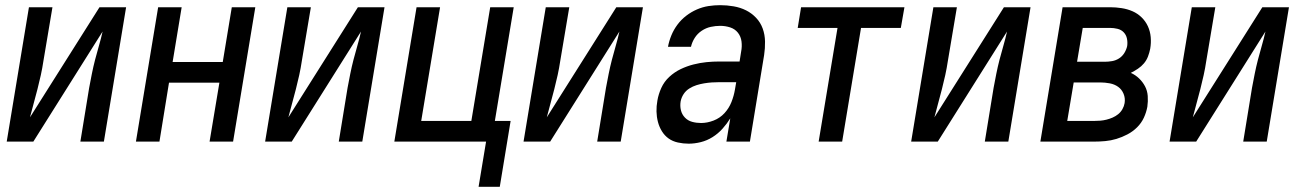

<svg xmlns="http://www.w3.org/2000/svg" viewBox="-20 -548 5040 743"><path d="M6 0 92 -520H183L148 -312Q144 -285 138 -257.5Q132 -230 125 -203Q118 -176 110.5 -148.5Q103 -121 96 -94L365 -520H468L382 0H291L325 -208Q330 -235 335.5 -262.5Q341 -290 348 -317Q355 -344 363 -371.5Q371 -399 377 -426L109 0Z M506 0 592 -520H683L648 -308H842L877 -520H968L882 0H791L829 -228H634L597 0Z M1006 0 1092 -520H1183L1148 -312Q1144 -285 1138 -257.5Q1132 -230 1125 -203Q1118 -176 1110.5 -148.5Q1103 -121 1096 -94L1365 -520H1468L1382 0H1291L1325 -208Q1330 -235 1335.5 -262.5Q1341 -290 1348 -317Q1355 -344 1363 -371.5Q1371 -399 1377 -426L1109 0Z M1832 175 1861 0H1506L1592 -520H1683L1610 -80H1804L1877 -520H1968L1895 -80H1956L1914 175Z M2006 0 2092 -520H2183L2148 -312Q2144 -285 2138 -257.5Q2132 -230 2125 -203Q2118 -176 2110.5 -148.5Q2103 -121 2096 -94L2365 -520H2468L2382 0H2291L2325 -208Q2330 -235 2335.5 -262.5Q2341 -290 2348 -317Q2355 -344 2363 -371.5Q2371 -399 2377 -426L2109 0Z M2645 8Q2624 8 2603.5 3.5Q2583 -1 2567.5 -12Q2552 -23 2541.5 -40Q2531 -57 2526 -76.5Q2521 -96 2520.5 -116.5Q2520 -137 2524 -159Q2528 -183 2539 -207.5Q2550 -232 2570 -250.5Q2590 -269 2614 -280.5Q2638 -292 2663.5 -298.5Q2689 -305 2714 -307.5Q2739 -310 2764 -310H2842L2848 -348Q2852 -368 2849.5 -387.5Q2847 -407 2835.5 -421.5Q2824 -436 2805.5 -442Q2787 -448 2767 -448Q2749 -448 2730.5 -444Q2712 -440 2695.5 -429Q2679 -418 2668.5 -401.5Q2658 -385 2654 -367H2565Q2569 -389 2578 -411Q2587 -433 2601.5 -452.5Q2616 -472 2635.5 -487Q2655 -502 2677 -511.5Q2699 -521 2721.5 -524.5Q2744 -528 2767 -528Q2793 -528 2819 -523.5Q2845 -519 2867 -508Q2889 -497 2906 -479Q2923 -461 2931.5 -437.5Q2940 -414 2940.5 -387.5Q2941 -361 2937 -335L2882 0H2791L2806 -90Q2793 -69 2776 -50Q2759 -31 2737.5 -17.5Q2716 -4 2692 2Q2668 8 2645 8ZM2693 -72Q2717 -72 2741.5 -81.5Q2766 -91 2783.5 -110Q2801 -129 2810.5 -153Q2820 -177 2824 -201L2829 -230H2764Q2749 -230 2734.5 -229Q2720 -228 2705 -225.5Q2690 -223 2675.5 -218.5Q2661 -214 2647.5 -205.5Q2634 -197 2625.5 -184Q2617 -171 2614 -156Q2611 -138 2615 -121.5Q2619 -105 2630.5 -93Q2642 -81 2658.5 -76.5Q2675 -72 2693 -72Z M3148 0 3221 -440H3067L3080 -520H3480L3466 -440H3312L3239 0Z M3506 0 3592 -520H3683L3648 -312Q3644 -285 3638 -257.5Q3632 -230 3625 -203Q3618 -176 3610.5 -148.5Q3603 -121 3596 -94L3865 -520H3968L3882 0H3791L3825 -208Q3830 -235 3835.5 -262.5Q3841 -290 3848 -317Q3855 -344 3863 -371.5Q3871 -399 3877 -426L3609 0Z M4006 0 4092 -520H4276Q4298 -520 4320.5 -516.5Q4343 -513 4362.5 -504.5Q4382 -496 4397.5 -481Q4413 -466 4422 -446.5Q4431 -427 4433 -404.5Q4435 -382 4431 -359Q4428 -344 4422.5 -329.5Q4417 -315 4407 -303Q4397 -291 4383.5 -282Q4370 -273 4356 -266Q4374 -258 4388 -244.5Q4402 -231 4411 -214Q4420 -197 4421.5 -176.5Q4423 -156 4420 -135Q4416 -113 4406.5 -92.5Q4397 -72 4380.5 -55.5Q4364 -39 4343 -28Q4322 -17 4300.5 -10.5Q4279 -4 4257 -2Q4235 0 4214 0ZM4148 -309H4255Q4269 -309 4283.5 -311.5Q4298 -314 4310.5 -322Q4323 -330 4331 -343Q4339 -356 4342 -370Q4344 -385 4341 -399Q4338 -413 4328.5 -423Q4319 -433 4304.5 -436.5Q4290 -440 4276 -440H4170ZM4110 -80H4214Q4226 -80 4238 -81Q4250 -82 4262 -85Q4274 -88 4285.5 -93Q4297 -98 4307 -106Q4317 -114 4323.5 -125.5Q4330 -137 4332 -149Q4335 -168 4328 -185Q4321 -202 4307 -212Q4293 -222 4274.5 -225.5Q4256 -229 4237 -229H4135Z M4506 0 4592 -520H4683L4648 -312Q4644 -285 4638 -257.5Q4632 -230 4625 -203Q4618 -176 4610.5 -148.5Q4603 -121 4596 -94L4865 -520H4968L4882 0H4791L4825 -208Q4830 -235 4835.5 -262.5Q4841 -290 4848 -317Q4855 -344 4863 -371.5Q4871 -399 4877 -426L4609 0Z"/></svg>

Font: Iosevka SS04 Medium Oblique
Style: Regular
Weight: 500
Italic angle: -9°
Monospace: yes
Designer: Belleve Invis
Foundry: Belleve Invis
Version: Version 19.0.0; ttfautohint (v1.8.4)